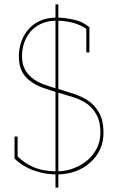

<svg xmlns="http://www.w3.org/2000/svg" viewBox="-20 -784 607 872"><path d="M245 68V8Q288 7 325.5 -7Q363 -21 391 -47Q419 -72 435 -107Q451 -142 450 -186Q449 -238 430.5 -271Q412 -304 383 -325Q354 -345 317.5 -357Q281 -369 245 -380V-690Q290 -688 321.5 -677.5Q353 -667 372 -653V-546H386V-660Q356 -686 316.5 -694.5Q277 -703 245 -704V-764H232V-704Q187 -703 154.5 -686Q122 -669 102 -642Q82 -615 73 -582.5Q64 -550 66 -517Q68 -479 82.5 -454.5Q97 -430 120 -414Q143 -397 172 -386.5Q201 -376 232 -367V-6Q172 -7 130 -26Q88 -45 60 -74V-164H46V-64Q55 -55 70.5 -43Q86 -31 109 -20Q132 -9 162.5 -1Q193 7 232 8V68ZM245 -363Q280 -353 314.5 -342Q349 -331 376 -312Q403 -292 419.5 -261Q436 -230 436 -182Q436 -143 420 -111Q404 -79 378 -57Q351 -34 316.5 -20.5Q282 -7 245 -6ZM80 -530Q80 -560 89.5 -588.5Q99 -617 118 -640Q137 -662 165.5 -675.5Q194 -689 232 -690V-383Q202 -392 174.5 -402.5Q147 -413 126 -430Q105 -446 92.5 -470Q80 -494 80 -530Z"/></svg>

Font: Josefin Slab Thin Thin
Style: Regular
Weight: 250
Version: Version 2.000